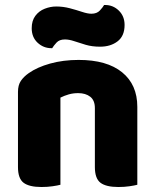

<svg xmlns="http://www.w3.org/2000/svg" viewBox="-20 -741 623 769"><path d="M530 -313V-221H360V-308Q360 -339 341.5 -353.5Q323 -368 293 -368Q273 -368 255.5 -363Q238 -358 222 -350V-221H52V-373Q52 -400 63.5 -417Q75 -434 95 -448Q129 -472 181 -486.5Q233 -501 295 -501Q408 -501 469 -451.5Q530 -402 530 -313ZM52 -264H222V-1Q211 2 190.5 5Q170 8 146 8Q97 8 74.5 -9Q52 -26 52 -72ZM360 -264H530V-1Q519 2 498.5 5Q478 8 454 8Q405 8 382.5 -9Q360 -26 360 -72ZM205 -715Q233 -715 259.5 -708Q286 -701 308.5 -693.5Q331 -686 346 -686Q368 -686 380 -699Q392 -712 397 -721H401Q433 -721 456 -698.5Q479 -676 479 -641Q479 -597 451 -575.5Q423 -554 381 -554Q349 -554 323.5 -561.5Q298 -569 277.5 -576Q257 -583 240 -583Q218 -583 206.5 -570.5Q195 -558 189 -548H186Q154 -548 130.5 -570Q107 -592 107 -628Q107 -658 121.5 -677.5Q136 -697 159 -706Q182 -715 205 -715Z"/></svg>

Font: Baloo Tamma 2 ExtraBold
Style: Regular
Weight: 800
Designer: Divya Kowshik, Shuchita Grover and Ek Type
Foundry: Ek Type
Version: Version 1.700